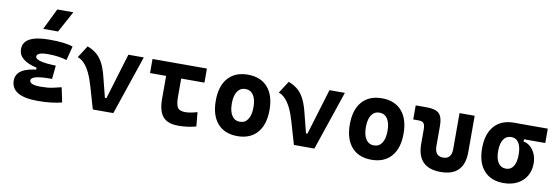

<svg xmlns="http://www.w3.org/2000/svg" viewBox="-57 -1219 4803 1653"><g transform="rotate(10 2344.0 -392.5)"><path d="M305.7 9.8Q72.8 9.8 72.8 -128.4Q72.8 -241.2 273.9 -255.9L407.2 -316.4L395.5 -198.2H379.9Q212.9 -198.2 212.9 -153.8Q212.9 -115.2 309.6 -115.2Q373 -115.2 414.8 -124.5Q456.5 -133.8 489.3 -142.1L516.1 -13.7Q475.6 -2.9 422.6 3.4Q369.6 9.8 305.7 9.8ZM246.6 -210.4V-270.5Q87.4 -305.7 87.4 -405.3Q87.4 -527.3 313.5 -527.3Q458 -527.3 521 -502.9L489.3 -379.9Q418.5 -402.3 324.2 -402.3Q227.5 -402.3 227.5 -364.7Q227.5 -321.3 407.2 -316.4L395.5 -198.2ZM245.1 -609.4 335.9 -794.9H476.1L375.5 -609.4Z M786.6 0 868.2 -116.2H884.8L1006.3 -517.6H1141.1L965.8 0ZM786.6 0 731.4 -190.4Q711.4 -260.7 688.2 -308.1Q665 -355.5 638.2 -383.3Q611.3 -411.1 580.6 -421.4L648.4 -527.3Q690.9 -511.7 723.9 -486.1Q756.8 -460.4 782 -415.8Q807.1 -371.1 825.7 -297.9L891.6 -38.6Z M1535.2 9.8Q1440.9 9.8 1399.4 -39.1Q1357.9 -87.9 1357.9 -195.3V-517.6H1489.7V-232.9Q1489.7 -171.4 1505.4 -143.6Q1521.1 -115.7 1574.2 -115.7Q1594.2 -115.7 1621.3 -120.4Q1648.4 -125 1678.2 -134.3L1689.9 -10.7Q1652.3 0 1613.5 4.9Q1574.7 9.8 1535.2 9.8ZM1217.3 -394.5V-517.6H1692.9V-394.5Z M2050.8 9.8Q1939 9.8 1877.4 -60.5Q1815.9 -130.9 1815.9 -258.8Q1815.9 -387.2 1877.4 -457.3Q1939 -527.3 2050.8 -527.3Q2162.6 -527.3 2224.1 -457.3Q2285.6 -387.2 2285.6 -258.8Q2285.6 -130.9 2224.1 -60.5Q2162.6 9.8 2050.8 9.8ZM2051 -115.7Q2096.2 -115.7 2120.8 -153.1Q2145.5 -190.5 2145.5 -258.9Q2145.5 -327.6 2120.9 -364.7Q2096.2 -401.9 2050.8 -401.9Q2005.9 -401.9 1981 -364.7Q1956.1 -327.5 1956.1 -258.8Q1956.1 -190.4 1981 -153.1Q2005.9 -115.7 2051 -115.7Z M2544.4 0 2626 -116.2H2642.6L2764.2 -517.6H2898.9L2723.6 0ZM2544.4 0 2489.3 -190.4Q2469.2 -260.7 2446 -308.1Q2422.9 -355.5 2396 -383.3Q2369.1 -411.1 2338.4 -421.4L2406.2 -527.3Q2448.7 -511.7 2481.7 -486.1Q2514.6 -460.4 2539.8 -415.8Q2564.9 -371.1 2583.5 -297.9L2649.4 -38.6Z M3222.7 9.8Q3110.8 9.8 3049.3 -60.5Q2987.8 -130.9 2987.8 -258.8Q2987.8 -387.2 3049.3 -457.3Q3110.8 -527.3 3222.7 -527.3Q3334.5 -527.3 3396 -457.3Q3457.5 -387.2 3457.5 -258.8Q3457.5 -130.9 3396 -60.5Q3334.5 9.8 3222.7 9.8ZM3222.9 -115.7Q3268.1 -115.7 3292.7 -153.1Q3317.4 -190.5 3317.4 -258.9Q3317.4 -327.6 3292.7 -364.7Q3268.1 -401.9 3222.7 -401.9Q3177.7 -401.9 3152.8 -364.7Q3127.9 -327.5 3127.9 -258.8Q3127.9 -190.4 3152.8 -153.1Q3177.7 -115.7 3222.9 -115.7Z M3828.1 9.8Q3622.1 9.8 3622.1 -200.2V-326.2Q3622.1 -363.8 3609.9 -379.2Q3597.7 -394.5 3567.4 -394.5H3518.1V-517.6H3615.7Q3692.4 -517.6 3723.4 -487.1Q3754.4 -456.5 3754.4 -380.9V-204.1Q3754.4 -115.7 3828.1 -115.7Q3901.4 -115.7 3901.4 -204.1V-517.6H4033.7V-200.2Q4033.7 9.8 3828.1 9.8Z M4377.4 9.8Q4267.1 9.8 4206.1 -59.1Q4145 -127.9 4145 -253.9Q4145 -379.4 4206.1 -448.5Q4267.1 -517.6 4377.4 -517.6L4486.8 -486.8V-372.6Q4520.5 -366.7 4547.4 -342.8Q4574.2 -318.8 4589.6 -282Q4605 -245.1 4605 -201.2Q4605 -137.7 4576.7 -90.3Q4548.3 -43 4497.3 -16.6Q4446.3 9.8 4377.4 9.8ZM4377.4 -115.7Q4419.4 -115.7 4442.1 -151.6Q4464.8 -187.5 4464.8 -253.9Q4464.8 -320.3 4442.1 -356.2Q4419.4 -392.1 4377.4 -392.1Q4333 -392.1 4309.1 -356.2Q4285.2 -320.3 4285.2 -253.9Q4285.2 -187.5 4309.1 -151.6Q4333 -115.7 4377.4 -115.7ZM4377.4 -392.1V-517.6H4672.9V-392.1Z"/></g></svg>

Font: Cascadia Mono PL
Style: Regular
Weight: 400
Monospace: yes
Designer: Aaron Bell
Foundry: Saja Typeworks
Version: Version 2102.003